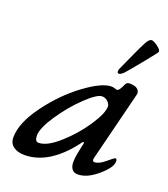

<svg xmlns="http://www.w3.org/2000/svg" viewBox="-125 -745 742 848"><g transform="rotate(20 246.0 -320.5)"><path d="M380 -481Q365 -466 357 -466Q349 -466 349 -474Q349 -482 351 -486Q353 -490 380.5 -551Q408 -612 418 -630Q431 -655 443 -655Q452 -655 471 -641.5Q490 -628 490 -618Q490 -614 445.5 -559.5Q401 -505 380 -481ZM110 -86Q110 -58 128 -58Q167 -58 223.5 -108.5Q280 -159 320.5 -220Q361 -281 361 -313Q361 -324 349.5 -335.5Q338 -347 322 -347Q299 -347 247.5 -298Q196 -249 153 -185Q110 -121 110 -86ZM463 -407 381 -79Q377 -62 389 -62Q410 -62 438 -86Q466 -110 471 -110Q478 -110 478 -97Q478 -69 429.5 -27.5Q381 14 338 14Q319 14 310 1.5Q301 -11 301 -30Q301 -49 305 -70Q309 -91 313 -110Q315 -118 316 -121Q317 -128 314 -129Q311 -130 308 -125Q205 14 87 14Q55 14 35 -0.5Q15 -15 15 -43Q15 -111 79 -198Q143 -285 222 -343.5Q301 -402 346 -402Q354 -402 362.5 -399Q371 -396 373 -396Q383 -396 398 -430Q403 -442 416 -442Q444 -442 455 -431.5Q466 -421 463 -407Z"/></g></svg>

Font: EB Garamond 08
Style: Italic
Weight: 400
Italic angle: -14°
Version: Version 0.016